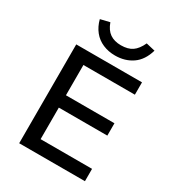

<svg xmlns="http://www.w3.org/2000/svg" viewBox="-216 -1058 1086 1186"><g transform="rotate(30 327.0 -464.5)"><path d="M105 0V-705H574V-617H207V-401H553V-313H207V-88H574V0ZM346 -765Q299 -765 259 -782Q219 -799 192 -832.5Q165 -866 153 -913L219 -929Q236 -881 267.5 -859.5Q299 -838 346 -838Q396 -838 426.5 -859Q457 -880 479 -928L543 -913Q521 -837 469 -801Q417 -765 346 -765Z"/></g></svg>

Font: Nunito Sans 7pt Medium
Style: Regular
Weight: 500
Designer: Vernon Adams
Foundry: Vernon Adams
Version: Version 3.101;gftools[0.9.27]